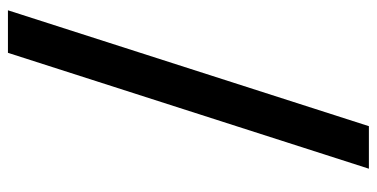

<svg xmlns="http://www.w3.org/2000/svg" viewBox="-248 -532 931 474"><g transform="rotate(90 217.0 -294.5)"><path d="M4.9 150.9 291 -740.2H396L109.9 150.9Z"/></g></svg>

Font: Anuphan SemiBold
Style: Bold
Weight: 600
Designer: Mike Abbink, Paul van der Laan, Pieter van Rosmalen, Mint Tantisuwanna
Foundry: Bold Monday; Cadson Demak
Version: Version 3.002;hotconv 1.0.109;makeotfexe 2.5.65596